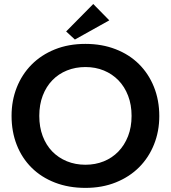

<svg xmlns="http://www.w3.org/2000/svg" viewBox="-20 -929 853 958"><path d="M406.3 -107Q356 -107 313.6 -124.4Q271.3 -141.8 240.5 -173.5Q209.8 -205.3 192.9 -250.3Q176 -295.3 176 -350.8Q176 -407 193.3 -452Q210.5 -497 241.3 -528.7Q272 -560.5 314.4 -577.5Q356.8 -594.5 406.3 -594.5Q456.5 -594.5 498.5 -577.1Q540.5 -559.7 571.2 -528Q602 -496.2 619.2 -451.2Q636.5 -406.2 636.5 -350.8Q636.5 -294.5 618.9 -249.5Q601.2 -204.5 570.5 -172.8Q539.7 -141 497.7 -124Q455.7 -107 406.3 -107ZM406.3 8.5Q490 8.5 558.1 -19Q626.3 -46.5 674.3 -94.6Q722.3 -142.8 748.5 -208.3Q774.8 -273.8 774.8 -349.8Q774.8 -429 748.1 -495.3Q721.5 -561.5 673.1 -609.4Q624.8 -657.3 556.6 -683.6Q488.5 -710 406.3 -710Q321.7 -710 253.6 -682.5Q185.5 -655 137.5 -606.5Q89.5 -558 63.6 -492.5Q37.7 -427 37.7 -351Q37.7 -272 63.6 -206Q89.5 -140 137.9 -92.1Q186.2 -44.2 254.4 -17.9Q322.5 8.5 406.3 8.5ZM445.3 -909 310 -772 353.7 -731.7 525.3 -827.5Z"/></svg>

Font: Tilda Sans VF
Style: Regular
Weight: 400
Designer: ParaType Ltd
Foundry: ParaType Ltd
Version: Version 1.010